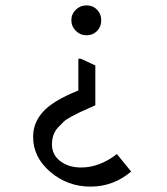

<svg xmlns="http://www.w3.org/2000/svg" viewBox="-20 -662 621 713"><path d="M245 -587Q245 -610 261.5 -626Q278 -642 301.5 -642Q325 -642 340.5 -626Q356 -610 356 -586.5Q356 -563 340.5 -547Q325 -531 301.5 -531Q278 -531 261.5 -547.5Q245 -564 245 -587ZM281 -40Q350 -40 414 -90L467 -25Q401 31 316 31Q231 31 167 -23.5Q103 -78 103 -154Q103 -233 187 -285Q223 -307 271 -326V-444H280L334 -419V-271Q330 -269 307 -259Q284 -249 275 -244.5Q266 -240 246 -229.5Q226 -219 216.5 -210Q207 -201 195 -188Q173 -164 173 -125.5Q173 -87 204 -63.5Q235 -40 281 -40Z"/></svg>

Font: Halant Medium
Style: Regular
Weight: 500
Designer: Hitesh Malaviya (Devanagari), Satya Rajpurohit (Latin)
Foundry: Indian Type Foundry
Version: Version 1.101;PS 1.0;hotconv 1.0.78;makeotf.lib2.5.61930; tt